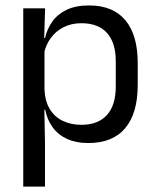

<svg xmlns="http://www.w3.org/2000/svg" viewBox="-20 -519 577 711"><path d="M306.5 10.7Q261.6 10.7 228.5 -4.5Q195.4 -19.7 175.1 -47.5Q154.7 -75.3 147.6 -112.3H120.8L144.7 -188.5Q146.5 -144.6 164.3 -115.3Q182.1 -86 212.5 -71.4Q242.9 -56.8 281.6 -56.8Q343.2 -56.8 375.9 -93Q408.7 -129.1 408.7 -198.7V-292Q408.7 -361 376.2 -397Q343.7 -433 281.3 -433Q244.7 -433 216 -418.6Q187.4 -404.2 168.8 -379.2Q150.2 -354.2 143.1 -321.8L123.1 -378.4H146.7Q154.4 -411.9 173.8 -439.2Q193.2 -466.5 226.8 -482.7Q260.4 -498.9 310 -498.9Q397.9 -498.9 444 -444.3Q490 -389.7 490 -285.4V-204.6Q490 -99.5 443.7 -44.4Q397.3 10.7 306.5 10.7ZM66.1 172V-488.2H147L143.4 -370.5L144.7 -345.7V-140L144.1 -123.4L146.6 13.3V172Z"/></svg>

Font: Anek Latin Medium
Style: Regular
Weight: 500
Designer: Yesha Goshar
Foundry: Ek Type
Version: Version 1.003